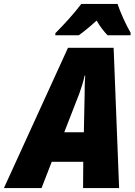

<svg xmlns="http://www.w3.org/2000/svg" viewBox="-77 -960 689 980"><path d="M325 -780Q366 -809 416 -855Q441 -812 472 -780H589L590 -792Q572 -823 552.5 -866Q533 -909 523 -940H338Q310 -903 274.5 -863.5Q239 -824 206 -791L205 -780ZM328 -483Q336 -506 343 -528Q350 -550 355 -574H358Q356 -550 355.5 -526.5Q355 -503 355 -479L351 -285H251ZM135 0 187 -134H348L347 0H531L503 -716H270L-57 0Z"/></svg>

Font: Noto Sans Display SemiCondensed Black
Style: Italic
Weight: 900
Width: 4
Designer: Monotype Design team
Foundry: Monotype Imaging Inc.
Version: 1.000